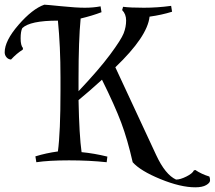

<svg xmlns="http://www.w3.org/2000/svg" viewBox="-128 -684 916 819"><path d="M207 -350V-295Q294 -387 341.5 -451Q389 -515 399.5 -542Q410 -569 410 -596.5Q410 -624 393 -641L397 -655Q428 -651 485.5 -651Q543 -651 602 -659L606 -634Q561 -620 510 -613Q501 -528 364 -397L538 -23Q577 61 623 82Q641 82 667 69Q693 56 699 43L705 41Q732 59 765 69Q768 75 768 85.5Q768 96 751.5 105.5Q735 115 705 115Q642 115 556.5 80Q471 45 438 8Q416 -89 389 -161Q362 -233 307 -344Q251 -293 207 -257Q210 -105 220 -35Q273 -30 330 -16L327 8Q253 0 166.5 0Q80 0 27 8L23 -17Q68 -31 119 -38Q130 -120 130 -296V-355Q130 -486 119 -596H118Q0 -596 -33 -564Q-40 -550 -40 -520Q-40 -490 -30 -479L-31 -472Q-56 -457 -81 -430Q-93 -431 -100.5 -440Q-108 -449 -108 -461Q-108 -510 -49 -578Q10 -646 61 -664Q69 -664 133 -657.5Q197 -651 233.5 -651Q270 -651 301 -657L305 -632Q266 -617 216 -605Q207 -513 207 -350Z"/></svg>

Font: Almendra SC
Style: Regular
Weight: 400
Designer: Ana Sanfelippo
Foundry: Ana Sanfelippo
Version: Version 1.003